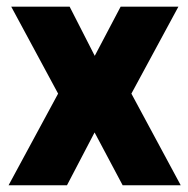

<svg xmlns="http://www.w3.org/2000/svg" viewBox="-20 -548 555 568"><path d="M260.3 -382.8 336.9 -528.3H507.8L368.7 -271L514.6 0H342.8L259.8 -156.2L178.2 0H5.4L151.9 -271L13.2 -528.3H186Z"/></svg>

Font: Roboto
Style: Regular
Weight: 900
Designer: Google
Version: Version 2.001171; 2014